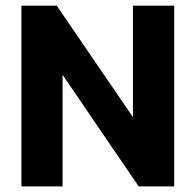

<svg xmlns="http://www.w3.org/2000/svg" viewBox="-20 -664 697 684"><path d="M202.9 0V-397.6L474 0H600.6V-643.9H453.6V-246.7L182.1 -643.9H56.3V0Z"/></svg>

Font: Arad-VF Thin Dots1
Style: Regular
Weight: 100
Designer: Mohammad Darvishi
Version: Version 1.000;August 30, 2024;FontCreator 15.0.0.2992 64-bit